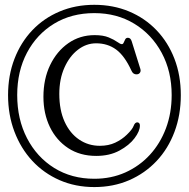

<svg xmlns="http://www.w3.org/2000/svg" viewBox="-20 -747 786 798"><path d="M372 30.5Q293.5 30.5 227.8 1.8Q162 -27 114.2 -78.5Q66.5 -130 40 -199.8Q13.5 -269.5 13.5 -351.5Q13.5 -433.5 40 -502.2Q66.5 -571 114.2 -621.2Q162 -671.5 227.8 -699.2Q293.5 -727 372 -727Q450.5 -727 516.2 -699.5Q582 -672 630.2 -621.8Q678.5 -571.5 705 -502.8Q731.5 -434 731.5 -351.5Q731.5 -269 705.2 -199Q679 -129 630.8 -77.8Q582.5 -26.5 516.8 2Q451 30.5 372 30.5ZM372 -4Q442 -4 500.8 -30.2Q559.5 -56.5 602.8 -103.5Q646 -150.5 669.8 -214Q693.5 -277.5 693.5 -352Q693.5 -450.5 652 -527.5Q610.5 -604.5 538 -648.5Q465.5 -692.5 372 -692.5Q277.5 -692.5 205.2 -648.8Q133 -605 92.2 -528Q51.5 -451 51.5 -352Q51.5 -251.5 92.2 -172.8Q133 -94 205.2 -49Q277.5 -4 372 -4ZM561.5 -225Q561.5 -202 539.2 -172.5Q517 -143 476.2 -121Q435.5 -99 380 -99Q312.5 -99 263.2 -131.5Q214 -164 187.2 -219.5Q160.5 -275 160.5 -344.5Q160.5 -418.5 188.2 -476.2Q216 -534 264 -567.5Q312 -601 373.5 -601Q409 -601 431.8 -591.5Q454.5 -582 467.2 -572.8Q480 -563.5 486.5 -563.5Q491.5 -563.5 494.2 -570.2Q497 -577 500.5 -583.5Q504 -590 511.5 -590Q523 -590 527.5 -575L563.5 -460Q566 -451.5 561.8 -445Q557.5 -438.5 548.5 -438Q533 -437 526 -454Q498 -515 462.8 -541Q427.5 -567 379.5 -567Q338.5 -567 303.8 -540.2Q269 -513.5 247.8 -466Q226.5 -418.5 226.5 -356.5Q226.5 -289.5 248.5 -241.2Q270.5 -193 308.8 -167Q347 -141 395 -141Q431 -141 458.8 -154Q486.5 -167 507 -187Q530 -209 535.5 -224Q541 -239 551.5 -238.5Q561.5 -237 561.5 -225Z"/></svg>

Font: Fraunces 144pt S100 Light
Style: Regular
Weight: 300
Version: Version 1.000; ttfautohint (v1.8.3)